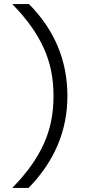

<svg xmlns="http://www.w3.org/2000/svg" viewBox="-20 -720 440 940"><path d="M310 -250Q310 5 120 200H40Q93 146 131 93Q169 40 194 -15Q219 -70 230.5 -128Q242 -186 242 -250Q242 -314 230.5 -372Q219 -430 194 -485Q169 -540 131 -593Q93 -646 40 -700H122Q216 -605 263 -492.5Q310 -380 310 -250Z"/></svg>

Font: PT Root UI
Style: Regular
Weight: 400
Designer: Vitaly Kuzmin
Foundry: ParaType Ltd.
Version: Version 2.001G